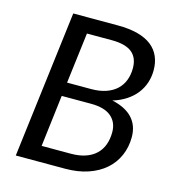

<svg xmlns="http://www.w3.org/2000/svg" viewBox="-98 -726 741 810"><g transform="rotate(15 272.0 -321.0)"><path d="M43.9 0ZM43.9 0 123 -641.6H316.9Q368.2 -641.6 405.3 -631.6Q442.4 -621.6 466.1 -602.8Q489.7 -584 501.2 -557.4Q512.7 -530.8 512.7 -497.6Q512.7 -469.2 504.2 -443.1Q495.6 -417 478.8 -395.3Q461.9 -373.5 436.5 -356.7Q411.1 -339.8 377.4 -329.6Q436.5 -316.9 466.6 -284.4Q496.6 -252 496.6 -201.2Q496.6 -157.2 480.2 -120.1Q463.9 -83 433.3 -56.4Q402.8 -29.8 358.9 -14.9Q314.9 0 259.8 0ZM166 -293 138.7 -67.4H266.6Q302.7 -67.4 329.8 -76.7Q356.9 -85.9 375.2 -103.3Q393.6 -120.6 402.6 -145.3Q411.6 -169.9 411.6 -200.2Q411.6 -243.2 382.3 -268.1Q353 -293 293.9 -293ZM173.3 -353H278.3Q314.9 -353 342.8 -362.5Q370.6 -372.1 388.9 -389.2Q407.2 -406.2 416.5 -430.2Q425.8 -454.1 425.8 -482.9Q425.8 -529.3 397.2 -552Q368.7 -574.7 309.1 -574.7H200.7Z"/></g></svg>

Font: Carlito
Style: Italic
Weight: 400
Italic angle: -7°
Designer: Lukasz Dziedzic
Foundry: tyPoland Lukasz Dziedzic
Version: Version 1.104